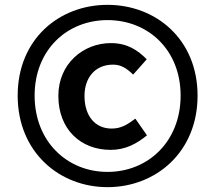

<svg xmlns="http://www.w3.org/2000/svg" viewBox="-20 -763 889 793"><path d="M424 10C624 10 796 -135 796 -368C796 -601 624 -743 424 -743C225 -743 53 -602 53 -368C53 -135 225 10 424 10ZM424 -53C257 -53 123 -179 123 -368C123 -557 257 -680 424 -680C592 -680 726 -557 726 -368C726 -179 592 -53 424 -53ZM437 -144C498 -144 544 -169 587 -204L539 -273C508 -250 482 -232 441 -232C373 -232 329 -284 329 -367C329 -440 371 -496 447 -496C480 -496 503 -481 530 -455L586 -518C550 -555 506 -585 438 -585C324 -585 221 -500 221 -367C221 -229 313 -144 437 -144Z"/></svg>

Font: Noto Sans TC
Style: Bold
Weight: 700
Designer: Ryoko NISHIZUKA 西塚涼子 (kana, bopomofo & ideographs); Paul D. Hunt (Latin, Greek & Cyrillic); Sandoll Communications 산돌커뮤니
Foundry: Adobe
Version: Version 2.004;hotconv 1.0.118;makeotfexe 2.5.65603